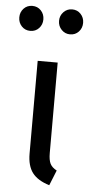

<svg xmlns="http://www.w3.org/2000/svg" viewBox="-83 -797 391 842"><g transform="rotate(5 112.5 -376.5)"><path d="M157 -129Q157 -98 165 -82Q173 -66 194 -55L167 12Q115 -4 92 -34.5Q69 -65 69 -119V-527H157ZM78 -710Q78 -687 63 -671Q48 -655 25 -655Q2 -655 -13 -671Q-28 -687 -28 -710Q-28 -733 -13 -749Q2 -765 25 -765Q48 -765 63 -749Q78 -733 78 -710ZM253 -710Q253 -687 238 -671Q223 -655 200 -655Q178 -655 162.5 -671Q147 -687 147 -710Q147 -733 162.5 -749Q178 -765 200 -765Q223 -765 238 -749Q253 -733 253 -710Z"/></g></svg>

Font: Fira Sans Extra Condensed
Style: Regular
Weight: 400
Width: 1
Designer: Carrois Corporate & Edenspiekermann AG
Foundry: Carrois Corporate GbR & Edenspiekermann AG
Version: Version 4.203